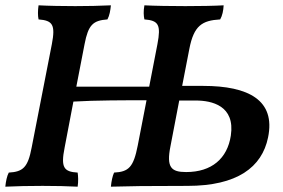

<svg xmlns="http://www.w3.org/2000/svg" viewBox="-23 -699 1065 722"><path d="M741 -376H662L689 -515C706 -603 737 -622 805 -626C813 -640 817 -659 818 -679C785 -677 726 -676 674 -676C622 -676 556 -677 520 -679C516 -657 517 -640 520 -626C573 -622 583 -606 569 -533L538 -373H264L295 -533C309 -606 327 -622 381 -626C389 -641 392 -659 394 -679C354 -677 304 -676 260 -676C215 -676 158 -677 122 -679C119 -659 119 -640 122 -626C175 -622 186 -606 172 -533L96 -144C82 -70 64 -53 10 -50C3 -37 -1 -17 -3 3C35 1 90 0 137 0C185 0 232 1 269 3C272 -17 271 -37 269 -50C217 -53 205 -69 220 -144L253 -317C334 -322 450 -322 528 -322L495 -152C479 -70 461 -53 406 -50C400 -37 396 -18 394 3C466 1 521 0 682 0C869 0 962 -70 985 -182C1014 -322 912 -376 741 -376ZM845 -189C832 -103 773 -52 677 -52C621 -52 602 -69 618 -149L651 -321H713C773 -321 862 -302 845 -189Z"/></svg>

Font: Vollkorn Semibold
Style: Italic
Weight: 600
Italic angle: -11°
Designer: Friedrich Althausen
Foundry: Friedrich Althausen
Version: Version 4.015;PS 004.015;hotconv 1.0.88;makeotf.lib2.5.64775